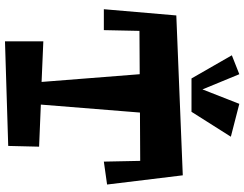

<svg xmlns="http://www.w3.org/2000/svg" viewBox="-125 -852 981 771"><g transform="rotate(90 365.5 -466.5)"><path d="M569 -133 566 -9 146 4V-150L309 -143L278 -537L104 -536L101 -393H17L42 -684L684 -710L721 -406L629 -393L626 -539L432 -538L400 -140ZM529 -903 397 -937 339 -789 278 -937 202 -907 295 -745H429Z"/></g></svg>

Font: Peralta
Style: Regular
Weight: 400
Designer: Astigmatic (AOETI)
Foundry: Astigmatic (AOETI)
Version: Version 1.000